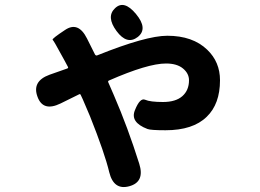

<svg xmlns="http://www.w3.org/2000/svg" viewBox="-20 -673 1040 768"><path d="M497 72Q435 89 417 16Q399 -60 340 -208Q326 -242 311 -276L303 -293Q301 -298 297 -296L222 -259Q152 -225 130 -286Q107 -348 178 -374L249 -399Q254 -401 252 -405L237 -433Q219 -466 201 -498Q194 -510 190.5 -514Q187 -518 240 -553Q293 -589 328 -519L360 -455Q364 -449 370 -452Q564 -530 649 -530Q751 -530 809 -474Q860 -425 860 -352Q860 -257 807 -206Q752 -152 642 -152Q583 -152 570 -157Q499 -184 520 -233Q540 -283 560.5 -274Q581 -265 632 -265Q683 -265 709.5 -288.5Q736 -312 736 -352Q736 -379 712 -399Q688 -419 644 -419Q571 -419 416 -351Q411 -349 413 -344L436 -291Q491 -164 537 -18Q560 55 497 72ZM531 -525Q488 -492 446 -549Q404 -606 440 -640Q476 -675 524 -617Q573 -558 531 -525Z"/></svg>

Font: Resource Han Rounded KR
Style: Bold
Weight: 700
Designer: Cyano Hao (round all glyphs); Ryoko NISHIZUKA 西塚涼子 (kana, bopomofo & ideographs); Paul D. Hunt (Latin, Greek & Cyrillic)
Foundry: Cyano Hao
Version: 0.990